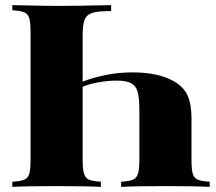

<svg xmlns="http://www.w3.org/2000/svg" viewBox="-20 -728 842 748"><path d="M99 -106V-602Q99 -640 94 -657Q89 -674 74.5 -680Q60 -686 28 -688V-708L76 -707Q160 -705 207 -705Q278 -705 413 -708V-685Q364 -685 341.5 -678.5Q319 -672 310.5 -653Q302 -634 302 -592V-410Q337 -424 388 -435Q439 -446 497 -446Q597 -446 658 -411Q696 -389 711 -355.5Q726 -322 726 -267V-106Q726 -68 731 -51Q736 -34 750.5 -28Q765 -22 797 -20V0Q740 -3 623 -3Q511 -3 452 0V-20Q484 -22 498 -28Q512 -34 517.5 -51Q523 -68 523 -106V-299Q523 -346 516.5 -369.5Q510 -393 491.5 -403.5Q473 -414 435 -414Q401 -414 364.5 -407.5Q328 -401 302 -390V-106Q302 -68 307.5 -51Q313 -34 327 -28Q341 -22 373 -20V0Q316 -3 195 -3Q86 -3 28 0V-20Q60 -22 74.5 -28Q89 -34 94 -51Q99 -68 99 -106Z"/></svg>

Font: Playfair Display SC Black
Style: Regular
Weight: 900
Designer: Claus Eggers Sørensen
Foundry: Claus Eggers Sørensen
Version: Version 1.200; ttfautohint (v1.6)